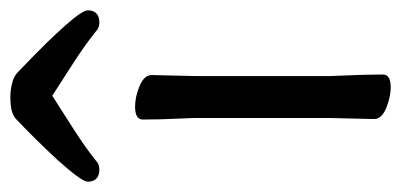

<svg xmlns="http://www.w3.org/2000/svg" viewBox="-254 -543 775 371"><g transform="rotate(-90 133.5 -357.5)"><path d="M-24 -557Q-32 -563 -32 -575Q-32 -582 -20 -598Q-8 -614 11 -635Q50 -677 89 -714Q100 -725 131 -725Q145 -725 158.5 -721.5Q172 -718 179 -711Q191 -699 211 -680Q260 -632 284 -602Q299 -583 299 -575Q299 -563 291 -557Q285 -553 275 -553Q265 -553 258 -560Q233 -580 200 -601.5Q167 -623 134 -644Q101 -623 67.5 -601.5Q34 -580 9 -560Q2 -553 -8 -553Q-18 -553 -24 -557ZM91 -108V-365Q91 -375 90 -395Q88 -436 88 -469Q88 -484 113 -484Q131 -484 151 -476Q174 -467 174 -452Q174 -444 173 -410Q172 -376 172 -365V-108Q172 -103 173 -82Q175 -41 175 -5Q175 10 150 10Q133 10 112 2Q89 -7 89 -22Q89 -31 90 -66.5Q91 -102 91 -108Z"/></g></svg>

Font: Moon Stars Kai
Style: Bold
Weight: 700
Designer: GuiWonder
Version: Version 1.101